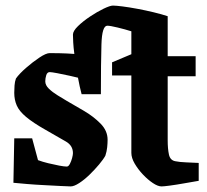

<svg xmlns="http://www.w3.org/2000/svg" viewBox="-20 -656 742 687"><path d="M158 -466Q171 -466 195 -465.5Q219 -465 246 -463Q243 -486 242 -504Q241 -522 241 -532Q241 -545 259 -562.5Q277 -580 302.5 -597Q328 -614 351 -625Q374 -636 384 -636Q395 -636 418.5 -633Q442 -630 471.5 -624.5Q501 -619 530 -612Q559 -605 580 -598V-455H680V-383H580V-154Q580 -124 584.5 -103Q589 -82 608 -79Q622 -76 647 -75Q672 -74 691 -73V-9Q667 -5 639 0Q611 5 588.5 8Q566 11 558 11Q545 11 527 -1Q509 -13 491.5 -31.5Q474 -50 462 -70.5Q450 -91 450 -109V-386H381V-433L450 -462V-544Q428 -551 401 -557.5Q374 -564 364 -564Q345 -564 343 -497.5Q341 -431 341 -319H272Q265 -345 259 -378Q251 -380 229 -385Q207 -390 185.5 -394Q164 -398 158 -398Q149 -398 145.5 -387Q142 -376 142 -365Q142 -351 155 -338.5Q168 -326 186 -315Q204 -304 219 -295Q247 -279 281 -259Q315 -239 340 -213.5Q365 -188 365 -156Q365 -144 363.5 -129Q362 -114 357 -99Q350 -86 334.5 -67.5Q319 -49 300.5 -31Q282 -13 263.5 -1Q245 11 233 11Q222 11 196.5 9.5Q171 8 139.5 6.5Q108 5 78 2.5Q48 0 28 -2L31 -161H95L116 -83Q132 -77 152.5 -72Q173 -67 191.5 -63.5Q210 -60 219 -60Q225 -60 230 -69.5Q235 -79 238 -90.5Q241 -102 241 -108Q241 -135 216 -149.5Q191 -164 142 -192Q98 -217 73.5 -237.5Q49 -258 40 -278.5Q31 -299 31 -324Q31 -336 32 -350Q33 -364 37 -375Q49 -392 73 -413Q97 -434 121 -450Q145 -466 158 -466Z"/></svg>

Font: Grenze Gotisch
Style: Bold
Weight: 700
Designer: Renata Polastri
Foundry: Omnibus-Type
Version: Version 1.001